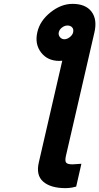

<svg xmlns="http://www.w3.org/2000/svg" viewBox="-20 -760 514 993"><path d="M358 -592Q362 -608 353.5 -618Q345 -628 329 -628Q314 -628 300.5 -617.5Q287 -607 284 -593Q281 -579 290 -568Q299 -557 313 -557Q327 -557 341 -568Q355 -579 358 -592ZM319 213Q242 213 203.5 179.5Q165 146 181 79L302 -446Q297 -445 287 -445Q226 -445 192.5 -488.5Q159 -532 173 -593Q186 -652 241 -696Q296 -740 355 -740Q423 -740 453.5 -699.5Q484 -659 468 -591L321 46Q315 72 322 81Q329 90 355 90Q358 90 401 87L374 205L353 210Q335 213 319 213Z"/></svg>

Font: Miedinger
Style: Bold-Italic
Weight: 700
Italic angle: -13°
Version: Version 001.000